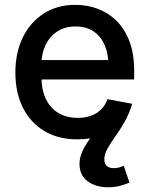

<svg xmlns="http://www.w3.org/2000/svg" viewBox="-20 -568 620 798"><path d="M301.8 11.2Q222.2 11.2 164.3 -23.4Q106.4 -58.1 75.2 -120.6Q43.9 -183.1 43.9 -266.6Q43.9 -349.6 75 -412.8Q106 -476.1 162.1 -512Q218.3 -547.9 293.5 -547.9Q342.3 -547.9 386.2 -531.5Q430.2 -515.1 464.1 -481.7Q498 -448.2 517.8 -396.7Q537.6 -345.2 537.6 -274.4V-237.8H101.1V-318.4H481.4L431.2 -292.5Q431.2 -341.8 415.5 -379.2Q399.9 -416.5 369.4 -437.3Q338.9 -458 293.9 -458Q249.5 -458 217.8 -437Q186 -416 169.2 -380.4Q152.3 -344.7 152.3 -301.8V-248.5Q152.3 -194.3 170.9 -156Q189.5 -117.7 223.6 -97.9Q257.8 -78.1 303.2 -78.1Q333.5 -78.1 358.2 -86.9Q382.8 -95.7 400.4 -113.3Q418 -130.9 426.8 -155.8L529.3 -136.7Q516.6 -92.8 485.4 -59.3Q454.1 -25.9 407.5 -7.3Q360.8 11.2 301.8 11.2ZM430.2 210.4Q377.9 210.4 344.2 185.3Q310.5 160.2 310.5 113.8Q310.5 95.7 315.7 78.9Q320.8 62 329.8 45.7Q338.9 29.3 350.8 12.5Q362.8 -4.4 377 -22L529.3 -136.7Q517.6 -96.2 498.5 -62.7Q479.5 -29.3 459.7 -1.7Q439.9 25.9 426.8 49.6Q413.6 73.2 413.6 94.2Q413.6 111.3 423.3 121.1Q433.1 130.9 454.1 130.9Q465.3 130.9 475.3 127.9Q485.4 125 494.1 120.6L518.1 190.9Q502.4 197.8 480 204.1Q457.5 210.4 430.2 210.4Z"/></svg>

Font: V-Inter
Style: Medium-500
Weight: 500
Designer: Rasmus Andersson
Foundry: rsms
Version: Version 4.000;git-4146feb